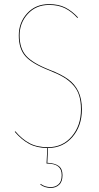

<svg xmlns="http://www.w3.org/2000/svg" viewBox="-20 -710 482 933"><path d="M377.9 -178.2Q377.9 -98.1 332.3 -44.7Q286.6 8.8 213.4 9.3L210 81.1Q247.1 83 265.4 96.7Q283.7 110.4 283.7 141.1Q283.7 172.9 267.3 188Q251 203.1 226.6 203.1Q197.8 203.1 175.8 187L177.7 183.6Q197.8 199.2 226.6 199.2Q249.5 199.2 264.6 185.3Q279.8 171.4 279.8 141.1Q279.8 112.8 262.7 98.9Q245.6 85 206.1 84.5L210 9.3Q158.2 8.8 121.3 -11.2Q84.5 -31.2 51.8 -69.3L54.2 -72.3Q86.9 -33.7 123.5 -14.2Q160.2 5.4 212.9 5.4Q284.2 5.4 328.9 -47.1Q373.5 -99.6 373.5 -178.2Q373.5 -216.8 364.7 -245.4Q356 -273.9 336.2 -296.1Q316.4 -318.4 289.1 -334.7Q261.7 -351.1 220.7 -367.2Q135.7 -400.4 103.5 -436.8Q71.3 -473.1 71.3 -537.6Q71.3 -600.6 112.1 -645.3Q152.8 -689.9 218.8 -689.9Q264.6 -689.9 297.4 -673.3Q330.1 -656.7 358.9 -625.5L356.4 -622.6Q328.1 -653.8 295.9 -669.9Q263.7 -686 218.8 -686Q154.8 -686 115 -642.3Q75.2 -598.6 75.2 -537.6Q75.2 -475.1 106.7 -439.2Q138.2 -403.3 221.7 -370.6Q277.8 -349.1 310.5 -325.4Q343.3 -301.8 360.6 -265.9Q377.9 -230 377.9 -178.2Z"/></svg>

Font: Fira Sans Compressed Four
Style: Regular
Weight: 100
Width: 1
Designer: Carrois Corporate & Edenspiekermann AG
Foundry: Carrois Corporate GbR & Edenspiekermann AG
Version: Version 4.203;PS 004.203;hotconv 1.0.88;makeotf.lib2.5.64775